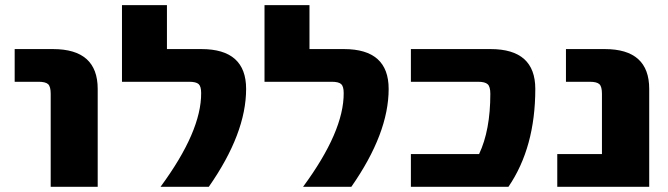

<svg xmlns="http://www.w3.org/2000/svg" viewBox="-20 -712 2555 734"><path d="M36.1 -399.4V-524.4H182.6Q353.5 -524.4 353.5 -372.1V2H173.8V-353.5Q173.8 -380.9 164.1 -390.1Q154.3 -399.4 127 -399.4Z M593.8 2Q750 -210 749 -356.4Q749 -381.8 739.3 -390.6Q729.5 -399.4 703.1 -399.4H446.3V-692.4H618.2V-524.4H750Q920.9 -524.4 920.9 -372.1Q920.9 -202.1 778.3 2Z M1138.7 2Q1294.9 -210 1293.9 -356.4Q1293.9 -381.8 1284.2 -390.6Q1274.4 -399.4 1248 -399.4H991.2V-692.4H1163.1V-524.4H1294.9Q1465.8 -524.4 1465.8 -372.1Q1465.8 -202.1 1323.2 2Z M1855.5 -524.4Q2026.4 -524.4 2026.4 -372.1Q2026.4 -148.4 1923.8 2H1550.8V-123H1811.5Q1854.5 -213.9 1854.5 -353.5Q1854.5 -380.9 1844.2 -390.1Q1834 -399.4 1807.6 -399.4H1550.8V-524.4Z M2110.4 2V-123H2281.2V-353.5Q2281.2 -380.9 2271.5 -390.1Q2261.7 -399.4 2234.4 -399.4H2143.6V-524.4H2292Q2461.9 -524.4 2461.9 -372.1V2Z"/></svg>

Font: Gen Shin Gothic Heavy
Style: Bold
Weight: 900
Designer: [Source Han Sans]
Ryoko NISHIZUKA  (kana & ideographs); Paul D. Hunt (Latin, Greek & Cyrillic); Wenlong ZHANG  (bopomofo
Version: Version 1.002.20150607